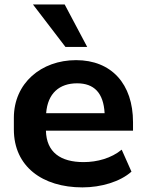

<svg xmlns="http://www.w3.org/2000/svg" viewBox="-20 -814 638 845"><path d="M342.8 10.7C424.8 10.7 508.8 -14.2 558.6 -58.6L515.6 -155.3C470.2 -117.7 407.7 -100.6 348.1 -100.6C246.1 -100.6 184.6 -144 182.1 -238.8H565.4V-276.4C565.4 -444.3 470.7 -549.3 314.9 -549.3C161.1 -549.3 41 -447.8 41 -295.4V-244.1C41 -81.5 166.5 10.7 342.8 10.7ZM363.8 -607.4 264.6 -794.4H125L268.1 -607.4ZM319.3 -447.3C393.6 -447.3 435.5 -405.8 440.4 -315.9H183.1C189.9 -403.8 241.7 -447.3 319.3 -447.3Z"/></svg>

Font: Winston
Style: Bold
Weight: 700
Designer: Vernon Adams, Kim Jin-seong, David Berlow, Cristiano Sobral
Foundry: The Winston Project Authors
Version: Version 3.004